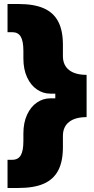

<svg xmlns="http://www.w3.org/2000/svg" viewBox="-20 -727 470 958"><path d="M412.1 -142.6Q355 -142.6 324.5 -118.4Q293.9 -94.2 293.9 -48.8V7.8Q293.9 78.6 270.5 123.3Q247.1 168 198.5 189.5Q149.9 210.9 72.3 210.9H17.6V70.3H41Q70.3 70.3 83.5 48.1Q96.7 25.9 96.7 -23.4V-60.5Q96.7 -114.7 115 -154.5Q133.3 -194.3 164.1 -215.3Q194.8 -236.3 230.5 -236.3H255.9V-259.8H230.5Q194.8 -259.8 164.1 -280.8Q133.3 -301.8 115 -341.6Q96.7 -381.3 96.7 -435.5V-472.7Q96.7 -522 83.5 -544.2Q70.3 -566.4 41 -566.4H17.6V-707H72.3Q149.9 -707 198.5 -685.5Q247.1 -664.1 270.5 -619.4Q293.9 -574.7 293.9 -503.9V-447.3Q293.9 -401.9 324.5 -377.7Q355 -353.5 412.1 -353.5Z"/></svg>

Font: Wanted Sans ExtraBlack
Style: Regular
Weight: 900
Designer: Original Design by Kil Hyung-jin and Kang Hanbin, Wanted Lab, Inc; Hangeul from Source Han Sans by Jang Soo-young and Ka
Foundry: Wanted Lab, Inc.
Version: Version 1.001